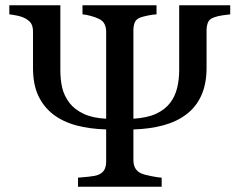

<svg xmlns="http://www.w3.org/2000/svg" viewBox="-20 -713 915 733"><path d="M858.9 -658.2Q847.7 -657.2 829.6 -654.5Q811.5 -651.9 796.4 -646.5Q778.3 -640.1 773.4 -626Q768.6 -611.8 768.6 -597.2V-454.1Q768.6 -392.6 748.5 -348.4Q728.5 -304.2 691.4 -276.4Q654.8 -248.5 603.5 -234.6Q552.2 -220.7 489.3 -218.8V-101.6Q489.3 -84 496.3 -71Q503.4 -58.1 520.5 -50.3Q528.8 -46.4 556.6 -40.8Q584.5 -35.2 597.2 -34.7V0H277.8V-34.7Q291 -35.6 317.4 -38.3Q343.8 -41 354.5 -45.4Q372.1 -52.7 378.7 -65.4Q385.3 -78.1 385.3 -96.7V-218.8Q322.8 -220.7 272 -234.1Q221.2 -247.6 183.6 -275.9Q146.5 -304.7 126.2 -347.7Q106 -390.6 106 -454.1V-592.3Q106 -609.4 100.3 -620.8Q94.7 -632.3 77.6 -642.1Q64.5 -649.4 45.7 -653.3Q26.9 -657.2 15.6 -658.2V-692.9H210.4V-445.3Q210.4 -408.2 217.5 -377.9Q224.6 -347.7 245.1 -320.3Q264.6 -294.9 299.1 -278.6Q333.5 -262.2 385.3 -259.8V-592.3Q385.3 -607.9 379.2 -620.8Q373 -633.8 357.4 -641.1Q344.2 -647.5 326.4 -652.3Q308.6 -657.2 294.9 -658.2V-692.9H577.6V-658.2Q563.5 -657.7 544.9 -653.8Q526.4 -649.9 516.6 -646.5Q500 -640.6 494.6 -627.4Q489.3 -614.3 489.3 -597.2V-259.8Q543 -263.2 576.7 -279.1Q610.4 -294.9 629.9 -320.8Q648.4 -345.2 656.2 -377.2Q664.1 -409.2 664.1 -445.3V-692.9H858.9Z"/></svg>

Font: UniBurma_GGSerif
Style: Book
Weight: 400
Designer: Victor San Kho Lin (for Burmese only and related typography optimization with it)
Foundry: http://www.unimm.org
Version: 2.0